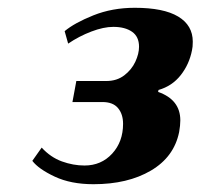

<svg xmlns="http://www.w3.org/2000/svg" viewBox="-20 -730 515 493"><path d="M63 -317 87 -351Q110 -326 139 -315.5Q168 -305 197 -305Q240 -305 268 -335.5Q296 -366 296 -412Q296 -437 283 -452.5Q270 -468 243 -468H166L176 -522H253Q280 -522 299 -536.5Q318 -551 327.5 -571.5Q337 -592 337 -610Q337 -636 319 -648.5Q301 -661 271 -661Q246 -661 214.5 -649Q183 -637 155 -618L146 -650Q171 -671 219.5 -690.5Q268 -710 326 -710Q400 -710 437.5 -687.5Q475 -665 475 -623Q475 -609 473 -601Q466 -565 444 -537Q422 -509 387 -499L386 -494Q443 -474 443 -421Q443 -408 440 -391Q427 -327 367.5 -292Q308 -257 220 -257Q162 -257 120.5 -276.5Q79 -296 63 -317Z"/></svg>

Font: Trirong ExtraBold
Style: Italic
Weight: 800
Italic angle: -12°
Designer: Katatrad Team
Foundry: CadsonDemak
Version: Version 1.001